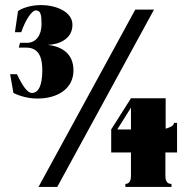

<svg xmlns="http://www.w3.org/2000/svg" viewBox="-20 -738 746 758"><path d="M128 -349C209 -349 270 -389 270 -460C270 -527 224 -554 169 -561C211 -562 266 -583 266 -640C266 -693 199 -718 142 -718C106 -718 70 -708 51 -694L39 -611H64C80 -659 106 -697 121 -697C141 -697 144 -679 144 -642C144 -599 122 -569 87 -569H59L54 -550H84C141 -550 147 -497 147 -460C147 -401 132 -371 106 -371C88 -371 69 -399 47 -445H20L33 -371C62 -357 94 -349 128 -349ZM633 -43V-136H679V-253H667C667 -240 645 -233 634 -230V-350H497L419 -227V-136H497V-43C497 -12 479 -12 475 -12V0H657V-12C651 -12 633 -12 633 -43ZM443 -227 497 -313V-227ZM514 -700 132 0H206L588 -700Z"/></svg>

Font: Sprat Condensed Black
Style: Regular
Weight: 900
Designer: Ethan Nakache
Foundry: Collletttivo
Version: Version 2.000;Glyphs 3.2 (3217)